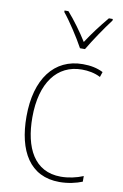

<svg xmlns="http://www.w3.org/2000/svg" viewBox="-87 -814 558 874"><g transform="rotate(10 191.5 -376.5)"><path d="M238 -606H261C287 -650 330 -714 362 -756V-763H344C309 -721 277 -679 250 -637C224 -679 188 -728 157 -763H139V-756C168 -721 213 -652 238 -606ZM251 10C291 10 329 1 356 -10V-36C325 -23 288 -15 253 -15C130 -15 79 -119 79 -259C79 -419 150 -512 264 -512C293 -512 323 -507 350 -493L358 -517C330 -531 300 -537 264 -537C132 -537 52 -432 52 -258C52 -99 114 10 251 10Z"/></g></svg>

Font: Noto Sans Oriya Cond Thin
Style: Regular
Weight: 100
Width: 3
Designer: Amélie Bonet and Sol Matas
Foundry: Google LLC
Version: Version 2.006